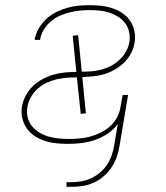

<svg xmlns="http://www.w3.org/2000/svg" viewBox="-20 -548 640 742"><path d="M257 174H237V156H257Q276 156 295.5 152.5Q315 149 333 140.5Q351 132 367 118.5Q383 105 394 88Q405 71 411.5 52.5Q418 34 421 15L435 -68Q418 -46 394.5 -30.5Q371 -15 345 -6.5Q319 2 293 5Q267 8 242 8Q218 8 195.5 5.5Q173 3 152 -4Q131 -11 113 -23Q95 -35 83 -52.5Q71 -70 66 -92Q61 -114 65 -137Q69 -159 80 -179.5Q91 -200 108 -216Q125 -232 146 -243Q167 -254 188.5 -260Q210 -266 232 -268Q254 -270 275 -270L261 -410L282 -412L296 -271Q315 -271 334 -272.5Q353 -274 372 -279Q391 -284 409 -293.5Q427 -303 442 -317Q457 -331 467 -349Q477 -367 480 -385Q483 -405 479 -424Q475 -443 464 -458Q453 -473 437 -483Q421 -493 403 -499Q385 -505 365.5 -507Q346 -509 326 -509Q307 -509 287.5 -507Q268 -505 248.5 -500Q229 -495 210 -486.5Q191 -478 175.5 -464.5Q160 -451 149 -433Q138 -415 135 -395Q135 -395 135 -395Q135 -395 135 -394H114Q114 -395 114 -395Q114 -395 114 -396Q118 -417 129.5 -437.5Q141 -458 158 -474Q175 -490 196 -500.5Q217 -511 239 -517.5Q261 -524 283 -526Q305 -528 326 -528Q349 -528 371.5 -525.5Q394 -523 415 -516Q436 -509 453.5 -497Q471 -485 483 -467.5Q495 -450 499.5 -428Q504 -406 500 -383Q497 -362 486.5 -342Q476 -322 459.5 -306Q443 -290 423.5 -279Q404 -268 383 -261.5Q362 -255 340.5 -253Q319 -251 298 -250L312 -110L292 -108L277 -249Q258 -249 238.5 -247.5Q219 -246 199 -241.5Q179 -237 160 -228Q141 -219 125.5 -205Q110 -191 99.5 -172.5Q89 -154 86 -135Q82 -114 87 -94.5Q92 -75 103.5 -60.5Q115 -46 131.5 -36Q148 -26 167 -20.5Q186 -15 206 -13Q226 -11 246 -11Q267 -11 288 -13Q309 -15 329.5 -20.5Q350 -26 370 -36Q390 -46 406.5 -61Q423 -76 433 -95.5Q443 -115 446 -136L454 -181H475L442 15Q439 36 431.5 57.5Q424 79 411.5 98Q399 117 381.5 132.5Q364 148 343 157.5Q322 167 300.5 170.5Q279 174 257 174Z"/></svg>

Font: Iosevka SS04 Thin Extended
Style: Italic
Weight: 100
Width: 7
Italic angle: -9°
Monospace: yes
Designer: Belleve Invis
Foundry: Belleve Invis
Version: Version 19.0.0; ttfautohint (v1.8.4)